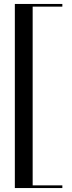

<svg xmlns="http://www.w3.org/2000/svg" viewBox="-20 -800 364 970"><path d="M295 150H55V-780H295V-766.5H145V136.5H295Z"/></svg>

Font: Bodoni* 16
Style: Regular
Weight: 400
Version: Version 2.2